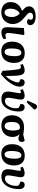

<svg xmlns="http://www.w3.org/2000/svg" viewBox="1767 -2622 881 4455"><g transform="rotate(90 2207.5 -394.5)"><path d="M267.5 15.5Q188.5 15.5 135.3 -13Q82 -41.5 55.2 -90.5Q28.5 -139.5 28.5 -200Q28.5 -268 53.2 -319.5Q78 -371 123.5 -407.8Q169 -444.5 232.5 -466.5Q197 -496.5 173.5 -521.5Q150 -546.5 138.7 -572Q127.5 -597.5 127.5 -627.5Q127.5 -673.5 154.2 -708Q181 -742.5 233 -762Q285 -781.5 360.5 -781.5Q425.5 -781.5 470.8 -765.5Q516 -749.5 539.8 -721.5Q563.5 -693.5 563.5 -657.5Q563.5 -638.5 555.8 -621Q548 -603.5 531 -592.5Q514 -581.5 487 -581.5Q466.5 -581.5 449 -589.2Q431.5 -597 420 -610Q429 -632.5 433.3 -647.2Q437.5 -662 437.5 -672.5Q437.5 -687 428.5 -697.5Q419.5 -708 402.3 -714.2Q385 -720.5 359.5 -720.5Q336 -720.5 316.8 -713Q297.5 -705.5 286 -690.5Q274.5 -675.5 274.5 -653Q274.5 -640 278.5 -629Q282.5 -618 293.3 -605Q304 -592 323.8 -574.3Q343.5 -556.5 374.5 -531Q430.5 -485 466.5 -442Q502.5 -399 520 -352Q537.5 -305 537.5 -247Q537.5 -195 519 -147.8Q500.5 -100.5 465.3 -63.8Q430 -27 380 -5.8Q330 15.5 267.5 15.5ZM270 -59.5Q303.5 -59.5 326.8 -80.8Q350 -102 362.2 -139.3Q374.5 -176.5 374.5 -225Q374.5 -266 365.7 -297.7Q357 -329.5 339.3 -357Q321.5 -384.5 294 -411Q272.5 -401.5 252.3 -382.7Q232 -364 216 -337Q200 -310 190.8 -275.2Q181.5 -240.5 181.5 -197.5Q181.5 -155.5 191.8 -124.3Q202 -93 221.8 -76.3Q241.5 -59.5 270 -59.5Z M734 14Q696 14 672 3.2Q648 -7.5 634.7 -26Q621.5 -44.5 616.5 -68.8Q611.5 -93 611.5 -119.5Q611.5 -124.5 611.5 -131.5Q611.5 -138.5 612 -147.5Q612.5 -156.5 613 -167.8Q613.5 -179 614 -192.3Q614.5 -205.5 615.2 -221.5Q616 -237.5 617 -256Q618 -274.5 619 -295.5Q620 -316.5 621.5 -340.3Q623 -364 624.5 -390.5Q626 -417 627.5 -446.5Q629 -476 631 -508L777 -520.5L794 -508Q784.5 -452 776.8 -402.5Q769 -353 763 -311.5Q757 -270 753.3 -236.3Q749.5 -202.5 747.5 -178Q745.5 -153.5 745.5 -138Q745.5 -119 750.8 -106Q756 -93 767.5 -86.5Q779 -80 797 -80Q815 -80 834.5 -85.3Q854 -90.5 871.5 -98.5L891 -40Q868 -22 843.3 -10Q818.5 2 791.3 8Q764 14 734 14Z M1170 15.5Q1097 15.5 1047.3 -15Q997.5 -45.5 972 -101Q946.5 -156.5 946.5 -231Q946.5 -317.5 975.7 -384.5Q1005 -451.5 1065 -489.5Q1125 -527.5 1217 -527.5Q1289 -527.5 1338.8 -498Q1388.5 -468.5 1414.3 -413.8Q1440 -359 1440 -282Q1440 -219 1424 -164.8Q1408 -110.5 1375 -70Q1342 -29.5 1291 -7Q1240 15.5 1170 15.5ZM1182 -61Q1220 -61 1242 -90.3Q1264 -119.5 1273.5 -173.5Q1283 -227.5 1283 -301Q1283 -348 1275 -381Q1267 -414 1250.3 -432Q1233.5 -450 1205.5 -450Q1182 -450 1163.3 -437.2Q1144.5 -424.5 1131.5 -396.7Q1118.5 -369 1111.5 -324.3Q1104.5 -279.5 1104.5 -216Q1104.5 -166.5 1112.3 -131.8Q1120 -97 1137.5 -79Q1155 -61 1182 -61Z M1702.5 26 1624 -13Q1621 -56 1618.7 -87Q1616.5 -118 1614.2 -147.3Q1612 -176.5 1608.5 -212.8Q1605 -249 1599.5 -301.5Q1593.5 -359 1585.5 -388.2Q1577.5 -417.5 1565.2 -428Q1553 -438.5 1533.5 -438.5Q1524 -438.5 1513 -435.2Q1502 -432 1486.5 -422.5L1464.5 -479Q1481.5 -490.5 1505 -501.3Q1528.5 -512 1555.3 -519Q1582 -526 1608 -526Q1635.5 -526 1657.3 -518.3Q1679 -510.5 1695 -491.3Q1711 -472 1721 -437.8Q1731 -403.5 1735 -350.5Q1738 -312.5 1739.8 -265.5Q1741.5 -218.5 1742.3 -170.8Q1743 -123 1742.5 -81.5Q1772.5 -111.5 1796.5 -144.8Q1820.5 -178 1838.8 -211.3Q1857 -244.5 1869 -274.8Q1881 -305 1887 -329.5Q1893 -354 1893 -369Q1893 -386 1885.3 -396Q1877.5 -406 1856.5 -413L1820 -426Q1813 -472.5 1832.8 -499.3Q1852.5 -526 1893.5 -526Q1938.5 -526 1964 -496.5Q1989.5 -467 1989.5 -411.5Q1989.5 -349.5 1956.3 -277Q1923 -204.5 1859 -127.7Q1795 -51 1702.5 26Z M2282 14Q2217.5 14 2178.2 -5.3Q2139 -24.5 2121.5 -58.8Q2104 -93 2104 -138.5Q2104 -154 2107.7 -183.5Q2111.5 -213 2117.2 -248.5Q2123 -284 2129 -318.5Q2135 -353 2138.7 -379Q2142.5 -405 2142.5 -414Q2142.5 -426.5 2135.7 -432.5Q2129 -438.5 2116.5 -438.5Q2108 -438.5 2095.2 -434Q2082.5 -429.5 2070.5 -422.5L2048.5 -479Q2067.5 -492 2092.5 -502.5Q2117.5 -513 2144.3 -519.5Q2171 -526 2193.5 -526Q2231 -526 2252 -514.5Q2273 -503 2282.3 -484.2Q2291.5 -465.5 2291.5 -443Q2291.5 -426.5 2287 -397Q2282.5 -367.5 2276.3 -331.7Q2270 -296 2263.5 -259.5Q2257 -223 2252.5 -192.2Q2248 -161.5 2248 -143Q2248 -104.5 2267.8 -86.5Q2287.5 -68.5 2323 -68.5Q2350 -68.5 2375.3 -81.3Q2400.5 -94 2421.5 -117.5Q2442.5 -141 2458.3 -173.5Q2474 -206 2482.8 -245.7Q2491.5 -285.5 2491.5 -331Q2491.5 -358 2486.5 -372.7Q2481.5 -387.5 2469 -396Q2456.5 -404.5 2433 -412.5L2395.5 -426Q2387 -467.5 2406.3 -496.8Q2425.5 -526 2467 -526Q2497 -526 2519.5 -512.3Q2542 -498.5 2554.5 -469Q2567 -439.5 2567 -392Q2567 -333 2556 -274.5Q2545 -216 2522.5 -164.3Q2500 -112.5 2466 -72.3Q2432 -32 2386 -9Q2340 14 2282 14ZM2356 -574.5 2313 -595 2391 -762.5Q2404 -790.5 2417.8 -802.8Q2431.5 -815 2454.5 -815Q2478.5 -815 2494.5 -800.5Q2510.5 -786 2520.5 -760.5V-744.5Z M2899 14Q2836 14 2789.5 -4.3Q2743 -22.5 2712.7 -56Q2682.5 -89.5 2668 -136.3Q2653.5 -183 2654.5 -240.5Q2655.5 -297.5 2673.5 -346.7Q2691.5 -396 2726.2 -433.2Q2761 -470.5 2812.8 -491.5Q2864.5 -512.5 2933 -512.5Q2950 -512.5 2972.5 -510.5Q2995 -508.5 3018.8 -505.8Q3042.5 -503 3065 -499.2Q3087.5 -495.5 3104.5 -492.5L3240 -527Q3258 -514 3266.3 -495.2Q3274.5 -476.5 3274.5 -458.5Q3274.5 -443 3267.3 -425Q3260 -407 3243 -394.2Q3226 -381.5 3196 -381.5Q3183.5 -381.5 3167.3 -385.2Q3151 -389 3132.3 -394.7Q3113.5 -400.5 3093 -407L3092.5 -405Q3113.5 -388 3128.5 -362.7Q3143.5 -337.5 3151 -306.2Q3158.5 -275 3158 -239.5Q3157.5 -192 3141.3 -146.8Q3125 -101.5 3093 -65.3Q3061 -29 3012.5 -7.5Q2964 14 2899 14ZM2903 -60Q2935 -60 2958.3 -80Q2981.5 -100 2994.7 -141.3Q3008 -182.5 3009 -246.5Q3010 -292.5 3005.5 -324.7Q3001 -357 2992.5 -377.7Q2984 -398.5 2972 -411Q2960.5 -413.5 2950.5 -414.7Q2940.5 -416 2932 -416Q2894 -416 2866.8 -395.2Q2839.5 -374.5 2825 -335Q2810.5 -295.5 2809.5 -238.5Q2808.5 -178 2818.8 -138.5Q2829 -99 2850.5 -79.5Q2872 -60 2903 -60Z M3549 15.5Q3476 15.5 3426.3 -15Q3376.5 -45.5 3351 -101Q3325.5 -156.5 3325.5 -231Q3325.5 -317.5 3354.7 -384.5Q3384 -451.5 3444 -489.5Q3504 -527.5 3596 -527.5Q3668 -527.5 3717.8 -498Q3767.5 -468.5 3793.3 -413.8Q3819 -359 3819 -282Q3819 -219 3803 -164.8Q3787 -110.5 3754 -70Q3721 -29.5 3670 -7Q3619 15.5 3549 15.5ZM3561 -61Q3599 -61 3621 -90.3Q3643 -119.5 3652.5 -173.5Q3662 -227.5 3662 -301Q3662 -348 3654 -381Q3646 -414 3629.3 -432Q3612.5 -450 3584.5 -450Q3561 -450 3542.3 -437.2Q3523.5 -424.5 3510.5 -396.7Q3497.5 -369 3490.5 -324.3Q3483.5 -279.5 3483.5 -216Q3483.5 -166.5 3491.3 -131.8Q3499 -97 3516.5 -79Q3534 -61 3561 -61Z M4083 14Q4018.5 14 3979.2 -5.3Q3940 -24.5 3922.5 -58.8Q3905 -93 3905 -138.5Q3905 -154 3908.7 -183.5Q3912.5 -213 3918.2 -248.5Q3924 -284 3930 -318.5Q3936 -353 3939.7 -379Q3943.5 -405 3943.5 -414Q3943.5 -426.5 3936.7 -432.5Q3930 -438.5 3917.5 -438.5Q3909 -438.5 3896.2 -434Q3883.5 -429.5 3871.5 -422.5L3849.5 -479Q3868.5 -492 3893.5 -502.5Q3918.5 -513 3945.3 -519.5Q3972 -526 3994.5 -526Q4032 -526 4053 -514.5Q4074 -503 4083.3 -484.2Q4092.5 -465.5 4092.5 -443Q4092.5 -426.5 4088 -397Q4083.5 -367.5 4077.3 -331.7Q4071 -296 4064.5 -259.5Q4058 -223 4053.5 -192.2Q4049 -161.5 4049 -143Q4049 -104.5 4068.8 -86.5Q4088.5 -68.5 4124 -68.5Q4151 -68.5 4176.3 -81.3Q4201.5 -94 4222.5 -117.5Q4243.5 -141 4259.3 -173.5Q4275 -206 4283.8 -245.7Q4292.5 -285.5 4292.5 -331Q4292.5 -358 4287.5 -372.7Q4282.5 -387.5 4270 -396Q4257.5 -404.5 4234 -412.5L4196.5 -426Q4188 -467.5 4207.3 -496.8Q4226.5 -526 4268 -526Q4298 -526 4320.5 -512.3Q4343 -498.5 4355.5 -469Q4368 -439.5 4368 -392Q4368 -333 4357 -274.5Q4346 -216 4323.5 -164.3Q4301 -112.5 4267 -72.3Q4233 -32 4187 -9Q4141 14 4083 14Z"/></g></svg>

Font: Literata
Style: Italic
Weight: 400
Italic angle: -2°
Designer: Latin by Veronika Burian and Jose Scaglione. Greek by Irene Vlachou. Cyrillic by Vera Evstafieva
Foundry: TypeTogether
Version: Version 3.103;gftools[0.9.29]